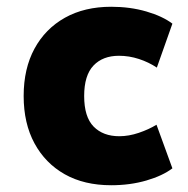

<svg xmlns="http://www.w3.org/2000/svg" viewBox="-20 -537 556 568"><path d="M309 11Q229 11 171.5 -21.5Q114 -54 82 -113Q50 -172 50 -253Q50 -334 82 -393Q114 -452 172 -484.5Q230 -517 309 -517Q365 -517 413 -503Q461 -489 490 -467L444 -337Q420 -353 391 -362.5Q362 -372 332 -372Q284 -372 256.5 -343Q229 -314 229 -253Q229 -191 257 -162.5Q285 -134 333 -134Q361 -134 390.5 -144Q420 -154 443 -168L490 -39Q461 -17 413 -3Q365 11 309 11Z"/></svg>

Font: Nunito Sans 7pt SemiCondensed Black
Style: Regular
Weight: 900
Width: 4
Designer: Vernon Adams
Foundry: Vernon Adams
Version: Version 3.101;gftools[0.9.27]